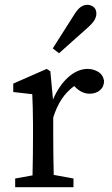

<svg xmlns="http://www.w3.org/2000/svg" viewBox="-20 -777 463 797"><path d="M200 -364Q226 -424 264.5 -457.5Q303 -491 344 -491Q366 -491 386.5 -479.5Q407 -468 412 -442Q412 -417 395 -402.5Q378 -388 352 -388Q321 -388 295 -413L288 -420Q257 -397 236 -365.5Q215 -334 201 -289V-210Q201 -177 201.5 -133Q202 -89 203 -51L285 -36V0H43V-36L115 -49Q116 -87 116.5 -131.5Q117 -176 117 -210V-261Q117 -302 116 -329Q115 -356 114 -386L35 -395V-430L174 -491L189 -481ZM286 -713Q301 -738 314.5 -747.5Q328 -757 342 -757Q357 -757 368.5 -748Q380 -739 380 -720Q380 -709 373.5 -696Q367 -683 345 -663L225 -556L199 -576Z"/></svg>

Font: SourceSerifPro
Style: Book
Weight: 400
Designer: Frank Grießhammer
Foundry: Adobe Systems Incorporated
Version: Version 1.014;PS Version 1.0;hotconv 1.0.73;makeotf.lib2.5.5